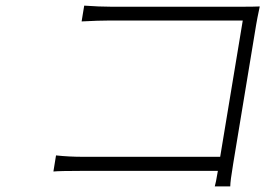

<svg xmlns="http://www.w3.org/2000/svg" viewBox="-20 -661 996 682"><path d="M797.9 1.1H742.9Q746.4 -9.2 753.9 -54H268.8Q192.1 -54 169.7 -51.8L179 -109Q224.4 -104 276.3 -104H762.1L842.3 -588.1H368.3Q330.6 -588.1 269.9 -584.9L279.1 -641Q333.8 -637.1 375.4 -637.1H838.4Q881.4 -637.1 902.7 -638.1Q893.1 -593 889.9 -573.2L808.2 -78.8Q797.9 -17 797.9 1.1Z"/></svg>

Font: Karasuma Gothic
Style: Light Italic
Weight: 300
Italic angle: 9.39998°
Designer: Rasmus Andersson / Ryoko Nishizuka
Foundry: rsms
Version: Version 1.00